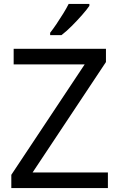

<svg xmlns="http://www.w3.org/2000/svg" viewBox="-20 -1057 612 984"><path d="M533 -93H38V-161L414 -727H50V-807H523V-739L147 -173H533ZM438 -1027Q426 -1009 401 -980.5Q376 -952 347.5 -923.5Q319 -895 295 -877H237V-889Q252 -908 269.5 -934Q287 -960 304 -987.5Q321 -1015 332 -1037H438Z"/></svg>

Font: Noto Sans Telugu UI
Style: Regular
Weight: 400
Designer: Jelle Bosma - Monotype Design Team
Foundry: Monotype Imaging Inc.
Version: Version 2.005; ttfautohint (v1.8.4.7-5d5b)